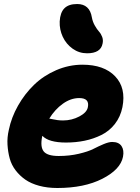

<svg xmlns="http://www.w3.org/2000/svg" viewBox="-20 -854 697 955"><path d="M413.1 -588.9Q373.5 -588.9 341.3 -611.8Q309.1 -634.8 292.2 -670.9Q275.4 -707 276.9 -747.1Q279.3 -791.5 300.3 -812.7Q321.3 -834 363.8 -834Q426.3 -834 437 -767.1Q440.9 -745.6 451.7 -726.8Q462.4 -708 472.4 -697Q482.4 -686 488.3 -670.4Q494.1 -654.8 490.2 -637.2Q481 -588.9 413.1 -588.9ZM265.1 81.1Q215.8 81.1 175 70.1Q134.3 59.1 106.2 39.6Q78.1 20 57.6 -6.8Q37.1 -33.7 28.3 -65.9Q19.5 -98.1 17.3 -134.3Q15.1 -170.4 23.9 -208Q36.6 -270 69.6 -328.4Q102.5 -386.7 149.4 -432.1Q196.3 -477.5 259.5 -504.9Q322.8 -532.2 390.1 -532.2Q497.6 -532.2 552.7 -474.4Q607.9 -416.5 588.9 -320.8Q579.1 -272.9 551.5 -237.5Q523.9 -202.1 484.4 -182.6Q444.8 -163.1 401.1 -154.1Q357.4 -145 308.1 -145Q222.7 -145 190.9 -178.2L189.9 -175.8Q179.2 -123.5 197.5 -100.8Q215.8 -78.1 272 -78.1Q325.7 -78.1 372.1 -89.1Q418.5 -100.1 443.8 -113Q469.2 -126 495.1 -137Q521 -147.9 538.1 -147.9Q570.8 -147.9 584.5 -127.4Q598.1 -106.9 591.8 -74.2Q579.1 -10.7 489 35.2Q398.9 81.1 265.1 81.1ZM374 -366.2Q332 -366.2 292.7 -338.1Q253.4 -310.1 225.1 -264.2Q230 -263.7 241.5 -261Q252.9 -258.3 266.1 -256.6Q279.3 -254.9 293.9 -254.9Q336.9 -254.9 374.5 -274.7Q412.1 -294.4 417 -320.8Q426.3 -366.2 374 -366.2Z"/></svg>

Font: Shantell Sans Irregular Bouncy
Style: Italic
Weight: 800
Italic angle: -11.31°
Designer: Stephen Nixon, Anya Danilova, Shantell Martin
Foundry: Arrow Type
Version: Version 1.006;[9816181b4]